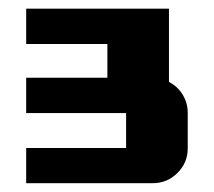

<svg xmlns="http://www.w3.org/2000/svg" viewBox="-20 -660 490 440"><path d="M410.2 -319.8Q410.2 -287.1 386.7 -263.7Q363.3 -240.2 330.1 -240.2H40V-320.8H269V-400.9H40V-481.9H226.1V-559.1H40V-640.1H367.2V-472.2Q386.7 -462.4 398.4 -443.4Q410.2 -424.3 410.2 -401.9Z"/></svg>

Font: Laconic
Style: Shadow
Weight: 900
Width: 6
Designer: Robby Woodard
Version: Version 1.000